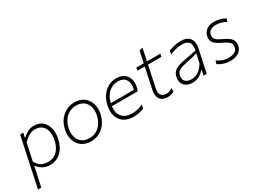

<svg xmlns="http://www.w3.org/2000/svg" viewBox="-37 -1407 3151 2340"><g transform="rotate(-30 1539.0 -237.0)"><path d="M5 194.5Q17 138.5 28.2 85.5Q39.5 32.5 52.5 -28L104 -270.5Q113.5 -316 125.8 -373.8Q138 -431.5 151.5 -494.5L196.5 -498.5L183 -433.5H190Q217 -460.5 257.2 -482.8Q297.5 -505 347 -505Q422.5 -505 467.8 -465.2Q513 -425.5 528 -360.8Q543 -296 527.5 -221Q505 -113 441.5 -51.8Q378 9.5 287 9.5Q233 9.5 188 -13.5Q143 -36.5 115.5 -77H109L99 -27Q86 32.5 75 84.2Q64 136 52 192ZM281.5 -35.5Q338 -35.5 378.2 -60.5Q418.5 -85.5 443.8 -128.5Q469 -171.5 480 -226Q493.5 -290 482.8 -343.2Q472 -396.5 435.8 -428.5Q399.5 -460.5 336 -460.5Q292 -460.5 251 -436.8Q210 -413 171.5 -370L121 -132.5Q147.5 -81.5 187.2 -58.5Q227 -35.5 281.5 -35.5Z M864 9.5Q801 9.5 756.2 -14Q711.5 -37.5 685.2 -77.5Q659 -117.5 651.2 -168.2Q643.5 -219 655 -273.5Q670 -347 709 -398.8Q748 -450.5 802.2 -477.8Q856.5 -505 917 -505Q998.5 -505 1050.5 -465.5Q1102.5 -426 1122 -361.2Q1141.5 -296.5 1125.5 -222Q1110.5 -153.5 1074 -101.2Q1037.5 -49 983.8 -19.8Q930 9.5 864 9.5ZM866.5 -34.5Q924 -34.5 967.2 -60.8Q1010.5 -87 1038.8 -131Q1067 -175 1078 -229.5Q1092 -293.5 1077.5 -346Q1063 -398.5 1022.5 -429.8Q982 -461 916.5 -461Q860 -461 815.8 -435.5Q771.5 -410 742.5 -366Q713.5 -322 702 -266.5Q689 -205 702.5 -152.2Q716 -99.5 756.5 -67Q797 -34.5 866.5 -34.5Z M1461.5 9.5Q1381.5 9.5 1328 -25.8Q1274.5 -61 1254 -124.2Q1233.5 -187.5 1251.5 -271Q1266.5 -342.5 1303 -394.8Q1339.5 -447 1391.8 -475.8Q1444 -504.5 1506 -504.5Q1573 -504.5 1614.2 -474.8Q1655.5 -445 1670.2 -395.8Q1685 -346.5 1672.5 -287.5Q1670 -275.5 1665.5 -261Q1661 -246.5 1657.5 -235.5H1292.5Q1279.5 -144 1325.8 -89.5Q1372 -35 1466 -35Q1505 -35 1545.2 -44.5Q1585.5 -54 1617.5 -72.5L1610.5 -22.5Q1593 -11 1550.5 -0.8Q1508 9.5 1461.5 9.5ZM1505 -461.5Q1436 -461.5 1379.8 -416Q1323.5 -370.5 1300 -273.5L1624.5 -274.5Q1627 -284.5 1629 -293.5Q1644.5 -369 1611.2 -415.2Q1578 -461.5 1505 -461.5Z M1940 9.5Q1869 9.5 1835.8 -35.5Q1802.5 -80.5 1820 -162.5Q1838.5 -250.5 1854.5 -325Q1870.5 -399.5 1882 -454.5H1778.5L1787 -494.5H1890.5Q1899.5 -537 1907.5 -575Q1915.5 -613 1924.5 -655L1973 -668Q1962.5 -619 1954.2 -580.5Q1946 -542 1936 -494.5H2124.5L2116 -454.5H1927.5L1866 -163.5Q1851 -94.5 1874.2 -64.5Q1897.5 -34.5 1947.5 -34.5Q1992.5 -34.5 2033.5 -64.5L2030.5 -15Q2017.5 -6 1992.2 1.8Q1967 9.5 1940 9.5Z M2289.5 9.5Q2240 9.5 2205.5 -11.2Q2171 -32 2156.5 -68.2Q2142 -104.5 2152 -150Q2162 -196.5 2190 -221.8Q2218 -247 2256.2 -259.2Q2294.5 -271.5 2335.5 -279.5L2514 -313.5Q2532.5 -392 2502 -426.5Q2471.5 -461 2405.5 -461Q2373.5 -461 2330.2 -451.8Q2287 -442.5 2234 -420.5L2242 -469.5Q2274 -482 2320.8 -493.5Q2367.5 -505 2412.5 -505Q2503.5 -505 2540.5 -453.2Q2577.5 -401.5 2559.5 -318.5Q2555 -297 2549.2 -270.5Q2543.5 -244 2536.5 -211L2521.5 -141Q2515 -110.5 2507.5 -75.8Q2500 -41 2491 0H2447.5L2462.5 -72H2455.5Q2424 -34.5 2382.5 -12.5Q2341 9.5 2289.5 9.5ZM2299 -34Q2346 -34 2391.8 -59.8Q2437.5 -85.5 2478 -152.5L2506 -281Q2496 -276.5 2479.8 -271.5Q2463.5 -266.5 2432.2 -259Q2401 -251.5 2345 -240.5Q2309.5 -233.5 2278.8 -224Q2248 -214.5 2226.8 -197Q2205.5 -179.5 2199 -148.5Q2187 -90 2216.2 -62Q2245.5 -34 2299 -34Z M2820 9.5Q2771.5 9.5 2726.8 -5.8Q2682 -21 2652 -43L2667 -87.5Q2699.5 -63.5 2736.2 -49Q2773 -34.5 2820 -34.5Q2849 -34.5 2875.8 -40.2Q2902.5 -46 2921.8 -62Q2941 -78 2948 -108.5Q2954 -138 2944.8 -158.8Q2935.5 -179.5 2908.8 -197.5Q2882 -215.5 2835 -237.5Q2772 -267.5 2742.5 -301.8Q2713 -336 2725.5 -395Q2737 -447.5 2780.5 -476.2Q2824 -505 2882 -505Q2923 -505 2964.5 -494.5Q3006 -484 3039 -463.5L3025 -420Q2994 -440.5 2956 -450.8Q2918 -461 2884.5 -461Q2866.5 -461 2843 -455.8Q2819.5 -450.5 2799.2 -434.8Q2779 -419 2772.5 -387.5Q2767.5 -363 2773 -344.2Q2778.5 -325.5 2800.8 -308.2Q2823 -291 2867.5 -270.5Q2911 -251 2943.2 -228.5Q2975.5 -206 2990 -175.5Q3004.5 -145 2995.5 -102Q2984 -49.5 2940.2 -20Q2896.5 9.5 2820 9.5Z"/></g></svg>

Font: Commissioner ExtraLight
Style: Italic
Weight: 200
Italic angle: -12°
Designer: Kostas Bartsokas
Foundry: Kostas Bartsokas
Version: Version 1.000; ttfautohint (v1.8.3)